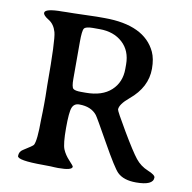

<svg xmlns="http://www.w3.org/2000/svg" viewBox="-77 -757 837 836"><g transform="rotate(10 341.5 -339.5)"><path d="M231 -558.6V-395Q231 -359.4 239 -352.3Q247.1 -345.2 273.4 -345.2H294.4Q367.2 -345.2 406.7 -381.6Q446.3 -418 446.3 -477.1V-497.1Q446.3 -557.6 407.5 -593Q368.7 -628.4 306.2 -628.4H275.9Q245.1 -628.4 238 -618.4Q231 -608.4 231 -558.6ZM318.8 -679.7Q496.1 -679.7 546.9 -571.3Q560.5 -542 560.5 -498Q560.5 -416 486.8 -355Q445.8 -320.8 445.8 -297.9Q445.8 -291 494.1 -209.2Q542.5 -127.4 564.7 -99.6Q586.9 -71.8 620.1 -58.3Q653.3 -44.9 653.3 -33.2Q653.3 1.5 577.6 1.5Q522.5 1.5 495.1 -25.4Q476.1 -43.9 418.9 -146Q361.8 -248 354.5 -257.3Q328.6 -290 275.9 -290Q253.4 -290 245.1 -269.8Q236.8 -249.5 236.8 -179.2Q236.8 -108.9 246.3 -85.9Q255.9 -63 275.4 -42.2Q294.9 -21.5 294.9 -18.1Q294.9 -1.5 232.9 -1.5L216.3 -2L200.2 -2.9Q189.5 -3.4 167 -3.4Q52.2 -3.4 52.2 -22.9Q52.2 -42.5 68.4 -52.2Q109.4 -77.6 112.3 -83Q123.5 -103.5 123.5 -195.8L124.5 -230L125 -264.2Q125 -281.2 125 -298.3L124 -349.1Q124 -547.9 114.5 -581.5Q105 -615.2 80.3 -630.1Q55.7 -645 55.7 -656.2Q55.7 -675.8 133.8 -675.8L150.4 -676.3Q167.5 -676.8 184.1 -676.8L284.7 -679.7Z"/></g></svg>

Font: Averia Serif Libre
Style: Regular
Weight: 400
Version: Version 1.002